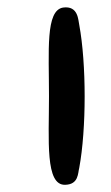

<svg xmlns="http://www.w3.org/2000/svg" viewBox="-20 -585 309 533"><path d="M116 -318C116 -196 105 -70 161 -72C199 -73 196 -105 200 -119C220 -227 220 -408 200 -516C197 -528 198 -570 155 -564C106 -556 116 -444 116 -318Z"/></svg>

Font: Venom Sans
Style: Bd
Weight: 700
Version: Version 1.001